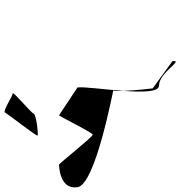

<svg xmlns="http://www.w3.org/2000/svg" viewBox="-56 -980 793 845"><g transform="rotate(-90 340.5 -557.5)"><path d="M-61 -613C-49 -532 376 -455 366 -455C362 -455 362 -436 363 -411C369 -494 382 -585 378 -613L256 -694C255 -702 180 -546 170 -546C160 -546 37 -702 38 -694C38 -694 -73 -694 -61 -613ZM166 -789C166 -784 259 -794 263 -806C267 -818 364 -898 352 -898C340 -898 272 -944 268 -932C263 -922 166 -797 166 -789ZM374 -282C373 -287 365 -361 363 -411C357 -329 357 -254 387 -254C444 -254 500 -142 494 -195Z"/></g></svg>

Font: Ampere
Style: RevIta
Weight: 400
Version: Version 1